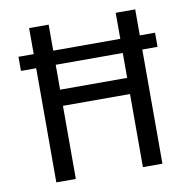

<svg xmlns="http://www.w3.org/2000/svg" viewBox="-78 -765 840 843"><g transform="rotate(-10 342.5 -344.0)"><path d="M647 -572V-509H579V0H492V-326H193V0H106V-509H38V-572H106V-688H193V-572H492V-688H579V-572ZM492 -398V-509H193V-398Z"/></g></svg>

Font: FiraGO Book
Style: Regular
Weight: 350
Designer: bBox Type
Foundry: bBox Type GmbH
Version: Version 1.001;PS 001.001;hotconv 1.0.88;makeotf.lib2.5.64775